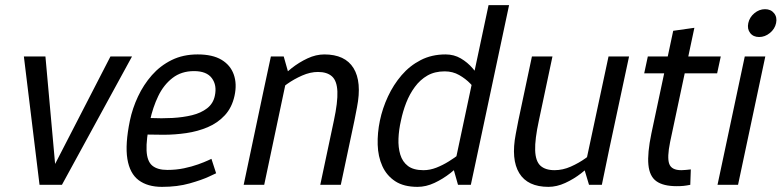

<svg xmlns="http://www.w3.org/2000/svg" viewBox="-20 -720 3045 748"><path d="M157 -500 194.7 -81.3 410.3 -500H494.3L221.3 0H134L73 -500Z M803.7 -101.2 822 -45Q822 -45 794.2 -32Q766.5 -19 718.8 -5.5Q671.2 8 611 8L631.8 -58Q666.2 -58 696.8 -64.4Q727.3 -70.8 751.7 -79.6Q776 -88.3 789.8 -94.8Q803.7 -101.2 803.7 -101.2ZM486 -250H564.3Q549 -175.3 551 -133.5Q553 -91.7 573.2 -74.8Q593.5 -58 631.8 -58L611 8Q555 8 520.2 -18Q485.5 -44 476.2 -101Q467 -158 486 -250ZM750 -508Q808.3 -508 843.2 -487Q878 -466 890.8 -429.5Q903.7 -393 893.7 -347Q883.7 -301 856 -271Q828.3 -241 789.3 -224.5Q750.3 -208 705.9 -201.5Q661.5 -195 617 -195L540 -196L566.3 -260.2Q609.5 -258.2 651.3 -260.4Q693.2 -262.7 728.2 -271.2Q763.2 -279.8 787 -298.2Q810.8 -316.7 817 -347Q825.8 -387.8 805.4 -415.4Q785 -443 735.8 -443Q686.7 -443 652.1 -416.2Q617.5 -389.5 596.4 -345.5Q575.3 -301.5 564.3 -250H486Q496 -298 517.6 -344Q539.2 -390 571.7 -427Q604.2 -464 648.7 -486Q693.2 -508 750 -508Z M1360.7 -250H1280.7Q1296.2 -322.3 1294.4 -363.6Q1292.7 -404.8 1273.6 -422.2Q1254.5 -439.7 1218.2 -439.7L1243 -508Q1324.5 -508 1357.3 -454.6Q1390.2 -401.2 1370.8 -302ZM1005.3 -360 1102.3 -440 1009.3 0H929.3ZM1280.7 -250H1360.7L1307.7 0H1227.7ZM1102.3 -440 1005.3 -360 1035.3 -500H1085.3ZM1041 -346.7 1016 -355Q1016 -355 1029.1 -370.5Q1042.2 -386 1064.6 -408.8Q1087 -431.5 1115.9 -454.2Q1144.8 -477 1177.9 -492.5Q1211 -508 1244 -508L1219.2 -439.7Q1188.7 -439.7 1157 -425.7Q1125.3 -411.7 1099.2 -393.2Q1073 -374.7 1057 -360.7Q1041 -346.7 1041 -346.7Z M1747.3 -60 1883.3 -700H1963.3L1829.3 -70ZM1747.3 -60 1829.3 -70 1814.3 0H1764.3ZM1808.8 -153.3 1833.8 -145Q1833.8 -145 1821.2 -129.5Q1808.5 -114 1786.1 -91.2Q1763.7 -68.5 1734.8 -45.8Q1705.8 -23 1672.8 -7.5Q1639.7 8 1606.7 8L1629.8 -57Q1654.8 -57 1680 -66.8Q1705.2 -76.7 1728.4 -91.2Q1751.7 -105.7 1769.5 -119.7Q1787.3 -133.7 1798.1 -143.5Q1808.8 -153.3 1808.8 -153.3ZM1850.3 -346.7Q1850.3 -346.7 1840.3 -361.2Q1830.3 -375.7 1812.3 -394.3Q1794.3 -413 1769.1 -427.5Q1743.8 -442 1712.5 -442L1715.7 -508Q1748.7 -508 1775.1 -492.5Q1801.5 -477 1821.1 -454.2Q1840.7 -431.5 1853.2 -408.8Q1865.8 -386 1872.2 -370.5Q1878.7 -355 1878.7 -355ZM1712.5 -442Q1673.7 -442 1645.2 -425.7Q1616.7 -409.3 1596.1 -381.2Q1575.5 -353.2 1562.3 -319.2Q1549.2 -285.3 1542 -250Q1533.8 -214.7 1532.4 -180.2Q1531 -145.8 1539.4 -117.8Q1547.8 -89.7 1569.4 -73.3Q1591 -57 1629.8 -57L1606.7 8Q1553 8 1519.6 -14Q1486.2 -36 1469.5 -73Q1452.8 -110 1451.4 -156Q1450 -202 1460 -250Q1470 -298 1491.4 -344Q1512.8 -390 1544.6 -427Q1576.3 -464 1619.2 -486Q1662 -508 1715.7 -508Z M1999.3 -250H2079.3Q2063.5 -177 2064.9 -134.6Q2066.3 -92.2 2085.3 -74.6Q2104.3 -57 2141 -57L2117 8Q2035.5 8 2002.9 -45.5Q1970.3 -99 1989.3 -198ZM2353.7 -140 2256.7 -60 2350.7 -500H2430.7ZM2079.3 -250H1999.3L2052.3 -500H2132.3ZM2256.7 -60 2353.7 -140 2324.7 0H2274.7ZM2318.3 -150 2342.5 -141.7Q2342.5 -141.7 2329.9 -126.5Q2317.3 -111.3 2295 -89.1Q2272.7 -66.8 2243.8 -44.6Q2215 -22.3 2182 -7.2Q2149 8 2116 8L2140 -57Q2172.5 -57 2203.9 -71Q2235.3 -85 2261.2 -103.5Q2287 -122 2302.7 -136Q2318.3 -150 2318.3 -150Z M2489.7 -434.2 2503.8 -500H2788L2773.8 -434.2ZM2671.3 -60 2669.2 0Q2654.2 3 2642.8 4.2Q2631.5 5.3 2616 5.3Q2564.3 5.3 2537.4 -13.8Q2510.5 -32.8 2506.1 -77.9Q2501.7 -123 2517.7 -200L2602.7 -600L2685.2 -611.7L2590.7 -167Q2578.3 -106.5 2587.2 -81.8Q2596 -57 2634.3 -57Q2643.3 -57 2651.8 -58Q2660.3 -59 2671.3 -60Z M2775.3 0 2881.5 -500H2961.5L2855.3 0ZM2937.5 -575.8Q2914.7 -575.8 2902.5 -591.5Q2890.3 -607.2 2895.2 -630Q2900 -652.7 2918.8 -668.4Q2937.7 -684.2 2960.5 -684.2Q2983.2 -684.2 2995.8 -668.4Q3008.3 -652.7 3003.5 -630Q2998.7 -607.2 2979.4 -591.5Q2960.2 -575.8 2937.5 -575.8Z"/></svg>

Font: Epunda Sans Light
Style: Italic
Weight: 300
Italic angle: -12.0243°
Designer: Simon Atzbach
Foundry: typofactur
Version: Version 2.204